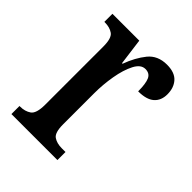

<svg xmlns="http://www.w3.org/2000/svg" viewBox="-163 -635 723 723"><g transform="rotate(45 198.5 -273.0)"><path d="M21 0V-43H24Q50 -43 68 -55.5Q86 -68 86 -115V-425Q86 -469 69 -481Q52 -493 26 -493H23V-536H166L180 -430H183Q201 -479 228 -512.5Q255 -546 304 -546Q345 -546 364.5 -524.5Q384 -503 384 -468Q384 -435 363 -416.5Q342 -398 298 -398Q298 -439 289.5 -458Q281 -477 258 -477Q234 -477 218 -446Q202 -415 194 -368.5Q186 -322 186 -276V-110Q186 -66 203 -54.5Q220 -43 246 -43H266V0Z"/></g></svg>

Font: Noto Serif ExtraCondensed Medium
Style: Regular
Weight: 500
Width: 2
Designer: Monotype Design Team
Foundry: Monotype Imaging Inc.
Version: Version 2.015